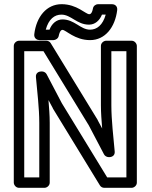

<svg xmlns="http://www.w3.org/2000/svg" viewBox="-20 -874 726 919"><path d="M96 -25V-629H188L405 -274L478 -135C482 -127 492 -122 500 -122H504C515 -122 531 -129 529 -149C523 -217 513 -299 513 -370V-629H585V-25H493L276 -380L203 -519C199 -527 189 -532 181 -532H177C166 -532 150 -525 152 -505C158 -435 168 -357 168 -286V-25ZM46 0C46 11 56 25 71 25H193C204 25 218 15 218 0V-286C218 -322 215 -357 212 -395L233 -356V-355L458 13C462 20 470 25 479 25H610C621 25 635 15 635 0V-654C635 -665 625 -679 610 -679H488C477 -679 463 -669 463 -654V-370C463 -334 466 -297 469 -259L448 -298V-299L223 -667C219 -674 211 -679 202 -679H71C60 -679 46 -669 46 -654ZM411 -732C365 -732 337 -781 279 -781C249 -781 227 -759 217 -732H199C213 -783 241 -804 274 -804C320 -804 348 -756 406 -756C435 -756 457 -776 468 -804H486C472 -754 444 -732 411 -732ZM411 -682C483 -682 531 -743 541 -826C543 -848 526 -854 516 -854H449C439 -854 427 -846 425 -834C420 -807 411 -806 407 -806C390 -806 348 -854 275 -854C203 -854 154 -794 144 -710C142 -689 159 -682 169 -682H236C246 -682 259 -690 261 -702C267 -730 276 -731 279 -731C295 -731 338 -682 411 -682Z"/></svg>

Font: Falling Sky
Style: ExtOu
Weight: 400
Designer: Paul D. Hunt
Foundry: Adobe Systems Incorporated
Version: Version 1.02